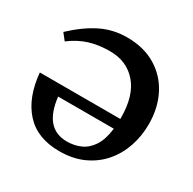

<svg xmlns="http://www.w3.org/2000/svg" viewBox="-154 -839 1011 1008"><g transform="rotate(30 351.0 -335.0)"><path d="M664.5 -344.5Q664.5 -272 642.2 -207.2Q620 -142.5 576.8 -93Q533.5 -43.5 470.8 -15.2Q408 13 327.5 13Q193.5 13 119.8 -68.2Q46 -149.5 33 -294H521Q521 -297 521 -301Q521 -434 460.2 -504.5Q399.5 -575 297.5 -575Q227.5 -575 172.2 -557.5Q117 -540 64.5 -500.5L33.5 -540Q109 -611 181.8 -647Q254.5 -683 339 -683Q440 -683 513 -639.2Q586 -595.5 625.2 -519Q664.5 -442.5 664.5 -344.5ZM336.5 -51Q381.5 -51 419.2 -68Q457 -85 482.8 -124.5Q508.5 -164 517 -232.5H179.5Q200 -51 336.5 -51Z"/></g></svg>

Font: Newsreader 16pt
Style: Bold
Weight: 700
Designer: Hugues Gentile
Foundry: Production Type
Version: Version 1.003; ttfautohint (v1.8.3)